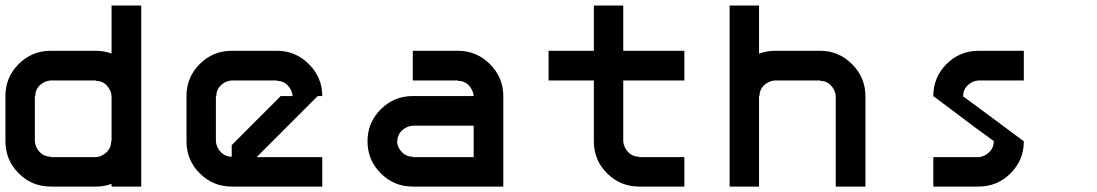

<svg xmlns="http://www.w3.org/2000/svg" viewBox="-20 -687 4040 707"><path d="M333.3 -108.3Q355 -110 372.1 -126.2Q389.2 -142.5 389.2 -166.7H390.8V-333.3Q389.2 -355 373.3 -372.1Q357.5 -389.2 333.3 -389.2V-390.8H166.7Q144.2 -389.2 127.1 -373.3Q110 -357.5 110 -333.3H108.3V-166.7Q110 -144.2 126.2 -127.1Q142.5 -110 166.7 -110V-108.3ZM333.3 0H166.7Q97.5 0 48.8 -48.8Q0 -97.5 0 -166.7V-333.3Q0 -402.5 48.8 -451.2Q97.5 -500 166.7 -500H333.3Q363.3 -500 390.8 -490V-666.7H500V0H390.8V-10Q363.3 0 333.3 0Z M925 -108.3H1166.7V0H833.3Q764.2 0 715.4 -48.8Q666.7 -97.5 666.7 -166.7V-333.3Q666.7 -402.5 715.4 -451.2Q764.2 -500 833.3 -500H1000Q1068.3 -500 1117.5 -450.8Q1166.7 -401.7 1166.7 -333.3H1150L983.3 -166.7ZM833.3 -110V-152.5Q865 -185 925 -244.6Q985 -304.2 1000 -319.2L1013.3 -333.3H1057.5Q1055.8 -355 1040 -372.1Q1024.2 -389.2 1000 -389.2V-390.8H833.3Q810.8 -389.2 793.8 -373.3Q776.7 -357.5 776.7 -333.3H775V-166.7Q776.7 -144.2 792.9 -127.1Q809.2 -110 833.3 -110Z M1833.3 0H1500Q1430.8 0 1382.1 -48.8Q1333.3 -97.5 1333.3 -166.7Q1333.3 -235.8 1382.1 -284.6Q1430.8 -333.3 1500 -333.3H1724.2Q1722.5 -355 1706.7 -372.1Q1690.8 -389.2 1666.7 -389.2V-390.8H1500V-500H1666.7Q1735 -500 1784.2 -450.8Q1833.3 -401.7 1833.3 -333.3ZM1724.2 -108.3V-224.2H1500Q1477.5 -222.5 1460.4 -206.7Q1443.3 -190.8 1443.3 -166.7H1441.7Q1443.3 -144.2 1459.6 -127.1Q1475.8 -110 1500 -110V-108.3Z M2333.3 0Q2264.2 0 2215.4 -48.8Q2166.7 -97.5 2166.7 -166.7V-390.8H2000V-500H2166.7V-666.7H2275V-500H2500V-390.8H2275V-166.7Q2276.7 -144.2 2292.9 -127.1Q2309.2 -110 2333.3 -110V-108.3H2500V0Z M2775 -666.7V-489.2Q2803.3 -500 2833.3 -500H3000Q3068.3 -500 3117.5 -450.8Q3166.7 -401.7 3166.7 -333.3V0H3057.5V-333.3Q3055.8 -355 3040 -372.1Q3024.2 -389.2 3000 -389.2V-390.8H2833.3Q2810.8 -389.2 2793.8 -373.3Q2776.7 -357.5 2776.7 -333.3H2775V0H2666.7V-666.7Z M3583.3 -108.3Q3605 -110 3622.1 -126.2Q3639.2 -142.5 3639.2 -166.7H3640.8Q3606.7 -190.8 3569.6 -218.3Q3532.5 -245.8 3486.7 -280.8Q3440.8 -315.8 3416.7 -333.3Q3416.7 -402.5 3465.4 -451.2Q3514.2 -500 3583.3 -500H3750V-390.8H3583.3Q3560.8 -389.2 3543.8 -373.3Q3526.7 -357.5 3526.7 -333.3H3525Q3535 -326.7 3750 -166.7Q3750 -97.5 3701.2 -48.8Q3652.5 0 3583.3 0H3416.7V-108.3Z"/></svg>

Font: 0xA000-Squareish-Mono
Style: Squareish-Mono-Bold
Weight: 700
Version: Version 0.1